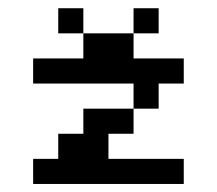

<svg xmlns="http://www.w3.org/2000/svg" viewBox="-20 -458 540 478"><path d="M125 -437.5H187.5V-375H125ZM312.5 -437.5H375V-375H312.5ZM187.5 -375H312.5V-312.5H437.5V-250H375V-187.5H312.5V-250H62.5V-312.5H187.5ZM187.5 -187.5H312.5V-125H250V-62.5H437.5V0H62.5V-62.5H125V-125H187.5Z"/></svg>

Font: Half Eighties
Style: Regular
Weight: 400
Monospace: yes
Designer: Jayvee Enaguas (HarvettFox96)
Version: 20191127.01dev02